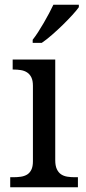

<svg xmlns="http://www.w3.org/2000/svg" viewBox="-20 -786 360 806"><path d="M36.1 -42Q52.7 -42 67.6 -44.2Q82.5 -46.4 93.8 -53.2Q105 -60.1 111.6 -73.5Q118.2 -86.9 118.2 -108.9V-425.8Q118.2 -447.8 111.6 -461.2Q105 -474.6 93.8 -481.9Q82.5 -489.3 67.6 -491.7Q52.7 -494.1 36.1 -494.1H33.2V-536.1H211.9V-113.8Q211.9 -90.3 218.5 -76.2Q225.1 -62 236.1 -54.4Q247.1 -46.9 262.2 -44.4Q277.3 -42 293.9 -42H307.1V0H22.9V-42ZM117.2 -619.1Q128.4 -633.3 140.4 -651.9Q152.3 -670.4 163.8 -690.2Q175.3 -710 185.8 -729.7Q196.3 -749.5 204.1 -766.1H311V-755.9Q301.8 -742.7 283.7 -722.9Q265.6 -703.1 243.7 -681.6Q221.7 -660.2 198.5 -639.9Q175.3 -619.6 155.3 -606H117.2Z"/></svg>

Font: Sahl Naskh
Style: Regular
Weight: 400
Designer: Pascal Zoghbi
Version: Version 1.001